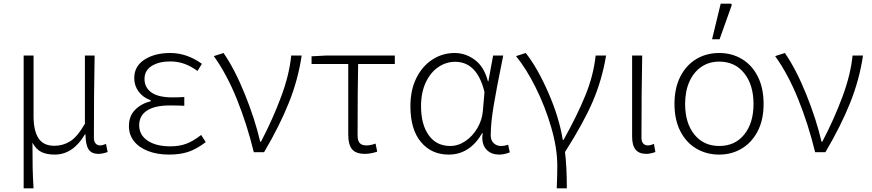

<svg xmlns="http://www.w3.org/2000/svg" viewBox="-20 -830 4757 1047"><path d="M109 -527H163V-197Q163 -117 190 -76Q217 -35 276 -35Q323 -35 362 -59Q401 -83 443 -155V-527H496Q492 -326 492 -78Q492 -58 501.5 -47.5Q511 -37 526 -37Q538 -37 558 -45L567 -1Q539 9 517 9Q479 9 463 -15.5Q447 -40 446 -97H443Q378 13 278 13Q235 13 206 -1Q177 -15 157 -52Q157 24 158 80Q159 136 163 197H109Z M683 -142Q683 -197 716.5 -231Q750 -265 802 -278V-283Q760 -298 736 -330.5Q712 -363 712 -404Q712 -469 768 -505Q824 -541 908 -541Q999 -541 1081 -482L1057 -443Q1020 -470 984 -482.5Q948 -495 908 -495Q847 -495 807.5 -470.5Q768 -446 768 -399Q768 -353 805.5 -326Q843 -299 920 -299Q957 -299 985 -301V-253Q956 -255 906 -255Q824 -255 781.5 -227Q739 -199 739 -147Q739 -94 785 -63Q831 -32 909 -32Q958 -32 995.5 -46Q1033 -60 1077 -94L1102 -55Q1052 -17 1007 -2Q962 13 902 13Q837 13 787 -6.5Q737 -26 710 -61Q683 -96 683 -142Z M1146 -524 1199 -541Q1260 -453 1315 -317Q1370 -181 1399 -57H1403Q1467 -179 1512.5 -301Q1558 -423 1568 -527H1625Q1606 -397 1555.5 -270.5Q1505 -144 1420 0H1364Q1327 -152 1272 -288.5Q1217 -425 1146 -524Z M1879 -97V-481H1679V-523L1756 -527H2133V-481H1933Q1930 -348 1930 -91Q1930 -63 1941.5 -50Q1953 -37 1978 -37Q2001 -37 2028 -47L2037 -3Q2001 9 1970 9Q1921 9 1900 -16Q1879 -41 1879 -97Z M2218 -251Q2218 -340 2251 -405.5Q2284 -471 2339 -506Q2394 -541 2459 -541Q2519 -541 2569.5 -503.5Q2620 -466 2641 -386H2643L2669 -527H2724L2720 -506Q2688 -350 2672 -254Q2656 -158 2656 -91Q2656 -65 2672 -49.5Q2688 -34 2711 -34Q2732 -34 2751 -41L2760 1Q2729 13 2702 13Q2661 13 2635.5 -11.5Q2610 -36 2610 -81Q2610 -89 2612 -105H2610Q2542 13 2427 13Q2333 13 2275.5 -55.5Q2218 -124 2218 -251ZM2613 -224 2622 -328Q2582 -493 2462 -493Q2413 -493 2370.5 -464.5Q2328 -436 2302 -381Q2276 -326 2276 -251Q2276 -151 2318 -92.5Q2360 -34 2435 -34Q2479 -34 2518.5 -61Q2558 -88 2583.5 -132Q2609 -176 2613 -224Z M3019 73Q3019 -21 2986 -135Q2953 -249 2901 -353Q2849 -457 2794 -524L2847 -541Q2911 -460 2970 -325Q3029 -190 3049 -67H3053Q3127 -199 3172 -309.5Q3217 -420 3228 -527H3285Q3263 -395 3213 -278Q3163 -161 3061 -1Q3071 77 3071 197H3016Q3019 124 3019 73Z M3427 -85V-527H3482Q3478 -331 3478 -78Q3478 -58 3487.5 -47.5Q3497 -37 3513 -37Q3526 -37 3546 -45L3554 -1Q3526 9 3504 9Q3465 9 3446 -14Q3427 -37 3427 -85Z M3658 -263Q3658 -350 3690 -412.5Q3722 -475 3777 -508Q3832 -541 3902 -541Q3971 -541 4026 -508Q4081 -475 4112.5 -412.5Q4144 -350 4144 -263Q4144 -177 4112 -115Q4080 -53 4025 -20Q3970 13 3902 13Q3833 13 3777.5 -19.5Q3722 -52 3690 -114.5Q3658 -177 3658 -263ZM4089 -263Q4089 -367 4038.5 -430.5Q3988 -494 3902 -494Q3846 -494 3804 -465Q3762 -436 3739 -384Q3716 -332 3716 -263Q3716 -159 3766.5 -96.5Q3817 -34 3902 -34Q3988 -34 4038.5 -96.5Q4089 -159 4089 -263ZM3910 -810H3966L3971 -804L3904 -616H3863Z M4207 -524 4260 -541Q4321 -453 4376 -317Q4431 -181 4460 -57H4464Q4528 -179 4573.5 -301Q4619 -423 4629 -527H4686Q4667 -397 4616.5 -270.5Q4566 -144 4481 0H4425Q4388 -152 4333 -288.5Q4278 -425 4207 -524Z"/></svg>

Font: Nebula Sans Light
Style: Regular
Weight: 300
Designer: Paul D. Hunt for Adobe (as Source Sans)
Foundry: Nebula Entertainment & Broadcasting LLC
Version: Version 1.010